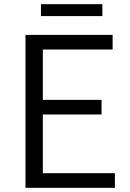

<svg xmlns="http://www.w3.org/2000/svg" viewBox="-20 -899 624 919"><path d="M102 0H530V-70H185V-351H466V-421H185V-662H519V-732H102ZM176 -822H470V-879H176Z"/></svg>

Font: ChiuKong Gothic CL Normal
Style: Regular
Weight: 350
Designer: Ryoko NISHIZUKA 西塚涼子 (kana, bopomofo & ideographs); Paul D. Hunt (Latin, Greek & Cyrillic); Sandoll Communications 산돌커뮤니
Foundry: Adobe
Version: Version 1.300